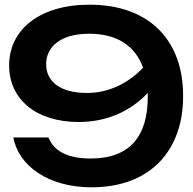

<svg xmlns="http://www.w3.org/2000/svg" viewBox="-20 -785 823 820"><path d="M371 15C626 15 763 -147 762 -375C763 -604 626 -765 362 -765C149 -765 19 -658 19 -506C19 -360 135 -264 316 -264C442 -264 541 -314 611 -388V-370C611 -206 537 -108 367 -108C258 -108 207 -147 187 -198H37C59 -76 188 15 371 15ZM351 -388C233 -388 177 -440 177 -511C177 -586 240 -641 361 -641C479 -641 557 -590 591 -496C528 -429 444 -388 351 -388Z"/></svg>

Font: Bounded Med
Style: Regular
Weight: 500
Designer: Vlad Churkin
Version: Version 3.0